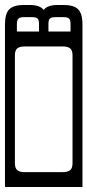

<svg xmlns="http://www.w3.org/2000/svg" viewBox="-40 -733 352 773"><path d="M216 -713Q256.5 -713 274.2 -696Q292 -679 292 -634V20H-20V-634Q-20 -679 -2.2 -696Q15.5 -713 56 -713H79Q120.5 -713 136 -693Q150.5 -713 193 -713ZM28 -637V-606H117V-637Q117 -653 111 -658.5Q105 -664 89 -664H57Q41.5 -664 34.8 -658.5Q28 -653 28 -637ZM155 -637V-606H244V-637Q244 -653 237.5 -658.5Q231 -664 215 -664H183Q167.5 -664 161.2 -658.5Q155 -653 155 -637ZM60 -546Q39 -546 29.5 -538.2Q20 -530.5 20 -510V-76Q20 -56 29.5 -48Q39 -40 60 -40H212Q233 -40 242.5 -48Q252 -56 252 -76V-510Q252 -530.5 242.5 -538.2Q233 -546 212 -546Z"/></svg>

Font: Honk Rounded
Style: Regular
Weight: 400
Designer: Noopur Datye & Yesha Goshar
Foundry: Ek Type
Version: Version 1.000